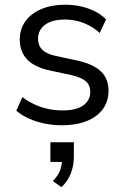

<svg xmlns="http://www.w3.org/2000/svg" viewBox="-20 -515 521 803"><path d="M239.8 8.9Q202.5 8.9 166.6 1.7Q130.8 -5.6 100.6 -19.2Q70.5 -32.7 48.1 -52.2L73.7 -108.8Q98.2 -90.1 125.9 -77.6Q153.5 -65.1 182.9 -59.1Q212.3 -53.1 241.8 -53.1Q298.8 -53.1 328.2 -74.1Q357.5 -95.1 357.5 -130.6Q357.5 -159.4 338.3 -175.6Q319.1 -191.8 278 -201L187 -220.5Q124.5 -234.1 93.6 -266.3Q62.7 -298.5 62.7 -349.4Q62.7 -393.7 86.5 -426.5Q110.4 -459.4 153.4 -477.3Q196.4 -495.3 252.6 -495.3Q286.6 -495.3 318 -488.3Q349.4 -481.2 376.8 -467.7Q404.2 -454.1 423.5 -433.6L396.9 -377Q377.9 -395.1 354 -407.7Q330 -420.3 304.3 -426.8Q278.6 -433.3 252.6 -433.3Q197.2 -433.3 168.1 -411.2Q139.1 -389.2 139.1 -352.7Q139.1 -324.8 156.8 -307.1Q174.5 -289.4 212.5 -281.2L303.5 -261.7Q368.5 -247.6 401.2 -217.2Q433.9 -186.7 433.9 -135.4Q433.9 -90.6 409.8 -58.3Q385.6 -25.9 342.1 -8.5Q298.5 8.9 239.8 8.9ZM237.2 267.9 201.3 242.3Q223.8 218.2 231.6 196.9Q239.3 175.6 239.3 151.5L259.9 162.3H190.7V79.9H288.9V140Q288.9 177.3 276.4 209.7Q263.9 242 237.2 267.9Z"/></svg>

Font: Nunito Sans 12pt ExtraLight
Style: Regular
Weight: 200
Designer: Vernon Adams
Foundry: Vernon Adams
Version: Version 3.101;gftools[0.9.27]